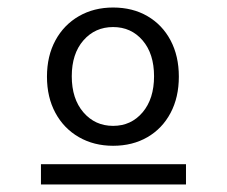

<svg xmlns="http://www.w3.org/2000/svg" viewBox="-20 -648 603 511"><path d="M281 -260Q230 -260 190 -283Q150 -306 127.5 -347.5Q105 -389 105 -444Q105 -499 127.5 -540.5Q150 -582 190 -605Q230 -628 281 -628Q333 -628 372.5 -605Q412 -582 434 -540.5Q456 -499 456 -444Q456 -389 434 -347.5Q412 -306 372.5 -283Q333 -260 281 -260ZM281 -313Q329 -313 359.5 -349Q390 -385 390 -445Q390 -505 359.5 -540.5Q329 -576 281 -576Q233 -576 202 -540.5Q171 -505 171 -445Q171 -385 202 -349Q233 -313 281 -313ZM89 -211H475V-157H89Z"/></svg>

Font: Inconsolata SemiExpanded Thin
Style: Regular
Weight: 100
Width: 6
Monospace: yes
Designer: Raph Levien, Cyreal, Brenton Simpson
Foundry: Raph Levien, Cyreal, Google
Version: Version 3.100; ttfautohint (v1.8.4.7-5d5b)